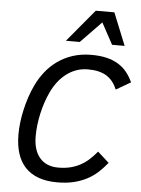

<svg xmlns="http://www.w3.org/2000/svg" viewBox="-62 -978 763 1040"><g transform="rotate(5 320.0 -458.0)"><path d="M557.1 -115.2Q535.2 -87.9 509.8 -64.2Q484.4 -40.5 452.4 -23.2Q420.4 -5.9 380.1 4.2Q339.8 14.2 288.1 14.2Q229 14.2 185.5 -2Q142.1 -18.1 113.5 -48.8Q85 -79.6 71 -124.3Q57.1 -168.9 57.1 -226.1Q57.1 -256.8 61 -290.8Q64.9 -324.7 72.8 -359.6Q80.6 -394.5 92 -429.4Q103.5 -464.4 119.1 -497.1Q138.2 -537.6 166 -572.8Q193.8 -607.9 230.5 -634Q267.1 -660.2 313 -675Q358.9 -689.9 414.1 -689.9Q460.9 -689.9 497.1 -681.2Q533.2 -672.4 560.5 -655.5Q587.9 -638.7 607.2 -614.5Q626.5 -590.3 640.1 -560.1L561 -514.2Q550.8 -538.1 536.6 -556.2Q522.5 -574.2 503.2 -586.2Q483.9 -598.1 459 -604Q434.1 -609.9 401.9 -609.9Q367.2 -609.9 337.4 -598.9Q307.6 -587.9 282.7 -568.4Q257.8 -548.8 238 -522.5Q218.3 -496.1 204.1 -464.8Q191.4 -438 181.6 -408.2Q171.9 -378.4 165 -347.7Q158.2 -316.9 154.5 -285.9Q150.9 -254.9 150.9 -225.1Q150.9 -148.9 186.5 -107.4Q222.2 -65.9 287.1 -65.9Q323.2 -65.9 353 -73.2Q382.8 -80.6 407.7 -94.2Q432.6 -107.9 454.1 -127.4Q475.6 -147 495.1 -170.9ZM520 -753.9 457 -870.1 344.2 -753.9H269L416 -930.2H517.1L588.4 -753.9Z"/></g></svg>

Font: Clear Sans
Style: Italic
Weight: 400
Italic angle: -12°
Foundry: Intel Corporation
Version: Version 1.00